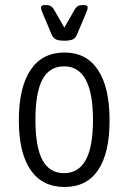

<svg xmlns="http://www.w3.org/2000/svg" viewBox="-20 -738 510 764"><path d="M237 6Q148 6 101.5 -62Q55 -130 55 -259Q55 -390 101.5 -459.5Q148 -529 237 -529Q324 -529 370 -459.5Q416 -390 416 -259Q416 -129 370.5 -61.5Q325 6 237 6ZM235 -49Q292 -49 321 -101Q350 -153 350 -261Q350 -474 235 -474Q177 -474 149 -422Q121 -370 121 -261Q121 -153 149 -101Q177 -49 235 -49ZM312 -718Q329 -718 329 -708Q329 -702 324.5 -691.5Q320 -681 317 -673L287 -602Q280 -585 268 -580.5Q256 -576 236 -576Q214 -576 203 -581Q192 -586 185 -602L155 -673Q152 -681 147.5 -691.5Q143 -702 143 -708Q143 -718 160 -718Q174 -718 181.5 -714Q189 -710 196 -698L236 -628L276 -698Q283 -710 290.5 -714Q298 -718 312 -718Z"/></svg>

Font: Asap Condensed Light
Style: Regular
Weight: 300
Width: 3
Designer: Pablo Cosgaya
Foundry: Omnibus-Type
Version: Version 3.001; ttfautohint (v1.8.4.7-5d5b)